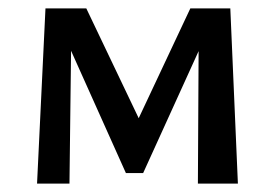

<svg xmlns="http://www.w3.org/2000/svg" viewBox="-20 -436 653 456"><path d="M68 0 88 -416H150L145 0ZM450 0 452 -371 486 -390 320 -25H279L127 -364L133 -416H185L321 -131H298L432 -416H527L545 0Z"/></svg>

Font: Ysabeau Office SemiBold
Style: Regular
Weight: 600
Designer: Christian Thalmann (Catharsis Fonts)
Version: Version 2.001;gftools[0.9.30]; featfreeze: tnum,lnum,ss02